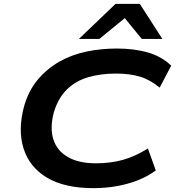

<svg xmlns="http://www.w3.org/2000/svg" viewBox="-20 -967 920 997"><path d="M466 10Q315 10 224 -44.5Q133 -99 102.5 -195.5Q72 -292 105 -415Q129 -498 177 -554.5Q225 -611 288.5 -647Q352 -683 428.5 -699Q505 -715 586 -715Q678 -715 749.5 -694Q821 -673 869 -626L809 -512Q760 -553 706.5 -569Q653 -585 582 -585Q504 -585 439.5 -566.5Q375 -548 329 -504Q283 -460 260 -385Q238 -303 257 -243.5Q276 -184 332.5 -151.5Q389 -119 478 -119Q553 -119 617 -136.5Q681 -154 748 -196L789 -82Q747 -51 696 -31Q645 -11 587 -0.5Q529 10 466 10ZM390 -765 580 -947H706L823 -765H716L628 -873L496 -765Z"/></svg>

Font: Nunito Sans 7pt Expanded
Style: Bold Italic
Weight: 700
Width: 7
Italic angle: -9°
Designer: Vernon Adams
Foundry: Vernon Adams
Version: Version 3.101;gftools[0.9.27]